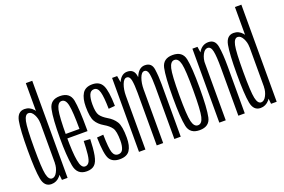

<svg xmlns="http://www.w3.org/2000/svg" viewBox="-102 -1121 2155 1459"><g transform="rotate(-20 976.0 -391.0)"><path d="M187.5 0H233V-785H181V-61ZM103 3Q145 3 174.2 -30.8Q203.5 -64.5 203.5 -108.5L180.5 -139.5Q180.5 -102 163.2 -69Q146 -36 121.5 -36Q94 -36 83 -87Q72 -138 72 -300Q72 -462.5 83 -513.2Q94 -564 121.5 -564Q146 -564 163.2 -531.5Q180.5 -499 180.5 -462L203.5 -491.5Q203.5 -535.5 174.2 -569.5Q145 -603.5 103 -603.5Q46.5 -603.5 33.2 -533.5Q20 -463.5 20 -300Q20 -137 33.2 -67Q46.5 3 103 3Z M388.5 3.5V-36Q356.5 -36 345.5 -101.5Q333.5 -166 333.5 -301Q333.5 -456.5 345.5 -510.5Q358 -564.5 389.5 -564.5Q423 -564.5 433.5 -511Q444.5 -459 445 -318.5H326.5V-282H497Q497 -292 497 -301Q497 -463 483.5 -534Q469 -604 389.5 -604Q311.5 -604 297 -532Q281.5 -460 281.5 -301Q281.5 -164.5 296 -80Q310 3.5 388.5 3.5ZM388.5 -36V3.5Q429 3.5 451.5 -17Q474 -37 484 -90Q493.5 -142.5 495.5 -218L444 -221.5Q442.5 -164 437.5 -115.5Q432 -67.5 419 -51.5Q406.5 -36 388.5 -36Z M656.5 3Q713.5 3 737 -32Q760.5 -67 760.5 -133.5Q760.5 -227.5 738 -263.2Q715.5 -299 673.5 -323Q635 -346 618 -370.5Q601 -395 601 -460.5Q601 -508.5 612.5 -536.5Q624 -564.5 651.5 -564.5Q681.5 -564.5 693 -523.5Q704.5 -482.5 706 -386.5L758 -391Q755.5 -514 732.8 -559Q710 -604 651.5 -604Q595 -604 571.2 -565.5Q547.5 -527 547.5 -460Q547.5 -377 567 -342.2Q586.5 -307.5 630 -282Q669 -259.5 688 -232.5Q707 -205.5 707 -129Q707 -87.5 696 -61.8Q685 -36 656.5 -36Q626 -36 614 -70.2Q602 -104.5 600 -215.5L548 -211.5Q551 -74.5 574.5 -35.8Q598 3 656.5 3Z M810.5 0H862.5V-532L851.5 -598H810.5ZM954 0H1006V-424.5Q1006 -491 997.2 -547.2Q988.5 -603.5 933.5 -603.5Q890.5 -603.5 865.5 -556.5Q840.5 -509.5 840.5 -459L862.5 -434Q862.5 -484.5 877.2 -524Q892 -563.5 915 -563.5Q940 -563.5 947 -526.5Q954 -489.5 954 -425.5ZM1096.5 0H1148V-424.5Q1148 -490.5 1139.8 -547Q1131.5 -603.5 1076.5 -603.5Q1034 -603.5 1008.5 -556.2Q983 -509 983 -459L1006 -434Q1006 -484.5 1020.5 -524Q1035 -563.5 1058 -563.5Q1083 -563.5 1089.8 -526.5Q1096.5 -489.5 1096.5 -425.5Z M1301.5 3Q1380.5 3 1395.2 -65.5Q1410 -134 1410 -300Q1410 -466 1395.2 -535.2Q1380.5 -604.5 1301.5 -604.5Q1223.5 -604.5 1208.5 -535.2Q1193.5 -466 1193.5 -300Q1193.5 -134 1208.5 -65.5Q1223.5 3 1301.5 3ZM1301.5 -36.5Q1270 -36.5 1257.8 -87Q1245.5 -137.5 1245.5 -299.5Q1245.5 -462.5 1257.8 -513.5Q1270 -564.5 1301.5 -564.5Q1334 -564.5 1346 -513.5Q1358 -462.5 1358 -299.5Q1358 -137.5 1346 -87Q1334 -36.5 1301.5 -36.5Z M1460 0H1512V-523.5L1501 -598H1460ZM1614 0H1666V-380.5Q1666 -480.5 1655.2 -542Q1644.5 -603.5 1590 -603.5Q1544 -603.5 1515.8 -563.8Q1487.5 -524 1487.5 -473.5L1511.5 -457Q1511.5 -497 1528.5 -530.5Q1545.5 -564 1570 -564Q1596.5 -564 1605.2 -522.2Q1614 -480.5 1614 -386Z M1878.5 0H1924V-785H1872V-61ZM1794 3Q1836 3 1865.2 -30.8Q1894.5 -64.5 1894.5 -108.5L1871.5 -139.5Q1871.5 -102 1854.2 -69Q1837 -36 1812.5 -36Q1785 -36 1774 -87Q1763 -138 1763 -300Q1763 -462.5 1774 -513.2Q1785 -564 1812.5 -564Q1837 -564 1854.2 -531.5Q1871.5 -499 1871.5 -462L1894.5 -491.5Q1894.5 -535.5 1865.2 -569.5Q1836 -603.5 1794 -603.5Q1737.5 -603.5 1724.2 -533.5Q1711 -463.5 1711 -300Q1711 -137 1724.2 -67Q1737.5 3 1794 3Z"/></g></svg>

Font: Anybody ExtraCondensed Light
Style: Regular
Weight: 300
Width: 2
Version: Version 1.113;gftools[0.9.25]